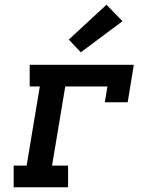

<svg xmlns="http://www.w3.org/2000/svg" viewBox="-20 -795 640 815"><path d="M38 0V-92H93L149 -428H106V-520H548L522 -361H425L436 -428H257L201 -92H269V0ZM323 -573 272 -627 432 -775 500 -705Z"/></svg>

Font: Iosevka Etoile SmBdObl
Style: Regular
Weight: 600
Italic angle: -9°
Designer: Belleve Invis
Foundry: Belleve Invis
Version: Version 15.5.2; ttfautohint (v1.8.4)